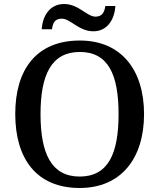

<svg xmlns="http://www.w3.org/2000/svg" viewBox="-20 -927 794 957"><path d="M445 -771C516 -771 551 -831 555 -897H505C501 -870 492 -844 456 -844C414 -844 371 -907 300 -907C228 -907 192 -848 188 -781H239C243 -808 250 -834 288 -834C331 -834 373 -771 445 -771ZM377 10C583 10 698 -137 698 -358C698 -580 583 -725 378 -725C161 -725 56 -580 56 -359C56 -137 161 10 377 10ZM377 -47C236 -47 182 -162 182 -358C182 -554 236 -668 378 -668C520 -668 571 -554 571 -358C571 -162 520 -47 377 -47Z"/></svg>

Font: Noto Serif Thai Medium
Style: Regular
Weight: 500
Designer: Monotype Design Team
Foundry: Monotype Imaging Inc.
Version: Version 1.901;PS 001.901;hotconv 1.0.88;makeotf.lib2.5.64775